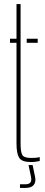

<svg xmlns="http://www.w3.org/2000/svg" viewBox="-20 -790 220 942"><path d="M29 -580V-600H61V-770H81V-85Q81 -44 89.5 -29.5Q98 -15 134 -15Q150 -15 157.2 -16Q164.5 -17 175 -19V0Q165.5 2 154.5 3.5Q143.5 5 132 5Q87 5 74 -16Q61 -37 61 -85V-580ZM111 -580V-600H165V-580ZM78 132V114H105Q123 114 129.5 104.8Q136 95.5 132 77L120 20H140L152 77Q157.5 103 145.5 117.5Q133.5 132 105 132Z"/></svg>

Font: Big Shoulders Stencil Display Thin Thin
Style: Regular
Weight: 250
Version: Version 2.001